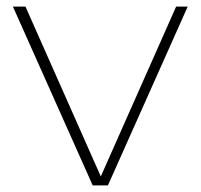

<svg xmlns="http://www.w3.org/2000/svg" viewBox="-20 -560 606 580"><path d="M260 0 19 -540H57L284.5 -27L512 -540H547L306 0Z"/></svg>

Font: Encode Sans Expanded Expanded Thin
Style: Regular
Weight: 100
Width: 7
Designer: Multiple Designers
Foundry: Impallari Type
Version: Version 3.000; ttfautohint (v1.8.3) -l 8 -r 50 -G 200 -x 14 